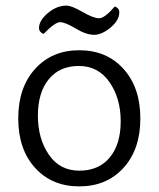

<svg xmlns="http://www.w3.org/2000/svg" viewBox="-20 -654 565 684"><path d="M480 -232Q480 -122 420 -56Q360 10 262.5 10Q165 10 105 -56Q45 -122 45 -232Q45 -342 105 -408.5Q165 -475 262.5 -475Q360 -475 420 -408.5Q480 -342 480 -232ZM262.5 -46Q332 -46 371 -93Q410 -140 410 -222Q410 -304 370 -361.5Q330 -419 261 -419Q192 -419 153.5 -371.5Q115 -324 115 -242Q115 -160 154 -103Q193 -46 262.5 -46ZM405 -610Q405 -582 374 -556Q343 -530 315 -530Q287 -530 249.5 -552.5Q212 -575 194 -575Q176 -575 135 -533Q119 -540 119 -554Q119 -581 150.5 -607.5Q182 -634 217 -634Q235 -634 274 -611.5Q313 -589 333 -589Q353 -589 389 -631Q405 -625 405 -610Z"/></svg>

Font: Overlock Mod
Style: Regular
Weight: 400
Designer: Dario Muhafara
Foundry: Dario Manuel Muhafara
Version: Version 1.001